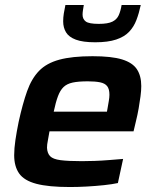

<svg xmlns="http://www.w3.org/2000/svg" viewBox="-20 -744 627 772"><path d="M261 8Q175 8 126 -5Q77 -18 57 -46.5Q37 -75 37 -120Q37 -147 42 -181Q47 -215 55 -254Q71 -327 89 -377.5Q107 -428 137 -459Q167 -490 218.5 -504Q270 -518 352 -518Q429 -518 471 -505Q513 -492 530.5 -465.5Q548 -439 548 -398Q548 -380 545 -357Q542 -334 537.5 -308Q533 -282 526 -254L517 -216H179Q176 -196 172.5 -179.5Q169 -163 169 -150Q170 -128 181.5 -116Q193 -104 223.5 -100Q254 -96 309 -96Q332 -96 360.5 -97Q389 -98 419.5 -100.5Q450 -103 475 -105L454 -8Q431 -3 398 0.5Q365 4 329.5 6Q294 8 261 8ZM196 -295H410L412 -306Q415 -324 417.5 -338Q420 -352 420 -363Q420 -386 411 -397.5Q402 -409 382.5 -413Q363 -417 333 -417Q295 -417 272 -412Q249 -407 235.5 -394Q222 -381 213 -357Q204 -333 196 -295ZM363 -574Q313 -574 285 -584.5Q257 -595 245.5 -614Q234 -633 234 -658Q234 -674 236.5 -689.5Q239 -705 243 -724H317Q315 -712 313.5 -702.5Q312 -693 312 -685Q312 -667 325 -657.5Q338 -648 377 -648Q414 -648 432 -657Q450 -666 457.5 -683Q465 -700 469 -724H546Q539 -691 528.5 -663.5Q518 -636 499 -616Q480 -596 447 -585Q414 -574 363 -574Z"/></svg>

Font: Saira SemiExpanded SemiBold
Style: Italic
Weight: 600
Width: 6
Italic angle: -12°
Designer: Hector Gatti with collaboration of the Omnibus-Type team
Foundry: Omnibus-Type
Version: Version 1.101